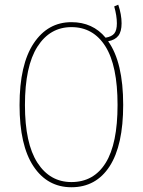

<svg xmlns="http://www.w3.org/2000/svg" viewBox="-20 -785 605 815"><path d="M439 -609.9Q502.9 -521 502.9 -339.8Q502.9 -168 445.3 -79.1Q387.7 9.8 283.2 9.8Q181.2 9.8 122.1 -79.1Q63 -168 63 -338.9Q63 -510.7 122.8 -600.8Q182.6 -690.9 283.2 -690.9Q373.5 -690.9 428.2 -625Q454.1 -629.4 465.1 -642.8Q476.1 -656.2 476.1 -686Q476.1 -717.8 464.8 -757.8L481.9 -765.1Q496.1 -723.6 496.1 -686Q496.1 -650.9 482.2 -633.1Q468.3 -615.2 439 -609.9ZM283.2 -12.2Q377.9 -12.2 428.5 -93.5Q479 -174.8 479 -339.8Q479 -506.3 427.5 -588.1Q376 -669.9 283.2 -669.9Q191.9 -669.9 138.9 -586.9Q85.9 -503.9 85.9 -338.9Q85.9 -176.3 138.9 -94.2Q191.9 -12.2 283.2 -12.2Z"/></svg>

Font: Fira Sans Compressed Thin
Style: Regular
Weight: 100
Width: 1
Designer: Carrois Corporate & Edenspiekermann AG
Foundry: Carrois Corporate GbR & Edenspiekermann AG
Version: Version 4.203;PS 004.203;hotconv 1.0.88;makeotf.lib2.5.64775